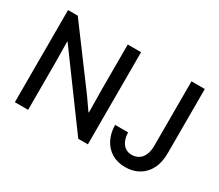

<svg xmlns="http://www.w3.org/2000/svg" viewBox="-127 -1006 1482 1299"><g transform="rotate(30 614.0 -356.0)"><path d="M80.1 0V-719.7H155.8L481 -282.2L544.9 -190.4H548.8L546.4 -364.7V-719.7H650.4V0H575.2L252 -440.4L185.5 -531.2H181.6L183.6 -359.4V0ZM945.3 7.8Q884.3 7.8 839.6 -19Q794.9 -45.9 770 -94Q745.1 -142.1 744.1 -206.1H845.7Q846.7 -151.4 872.3 -118.9Q897.9 -86.4 941.9 -86.4Q971.2 -86.4 994.1 -100.3Q1017.1 -114.3 1030.8 -143.6Q1044.4 -172.9 1044.4 -217.3V-719.7H1148.4V-219.2Q1148.4 -145 1121.8 -94.5Q1095.2 -43.9 1049.3 -18.1Q1003.4 7.8 945.3 7.8Z"/></g></svg>

Font: Reddit Sans Medium
Style: Regular
Weight: 500
Designer: Stephen Hutchings
Foundry: Reddit
Version: Version 1.014